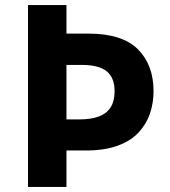

<svg xmlns="http://www.w3.org/2000/svg" viewBox="-20 -734 668 754"><path d="M583 -376Q583 -330 569 -288.5Q555 -247 524.5 -214Q494 -181 442.5 -162Q391 -143 316 -143H241V0H90V-714H241V-602H328Q460 -602 521.5 -540.5Q583 -479 583 -376ZM290 -265Q337 -265 368 -276.5Q399 -288 414.5 -312.5Q430 -337 430 -376Q430 -429 399 -454Q368 -479 302 -479H241V-265Z"/></svg>

Font: Noto Sans Thaana
Style: Regular
Weight: 400
Designer: Monotype Design Team
Foundry: Monotype Imaging Inc.
Version: Version 2.001